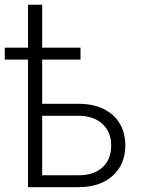

<svg xmlns="http://www.w3.org/2000/svg" viewBox="-34 -775 589 795"><path d="M299.3 -528.3H140.6V-345.2H292.5Q351.1 -345.2 395 -323.7Q439 -302.2 461.9 -263.4Q484.9 -224.6 484.9 -173.3Q484.9 -93.8 432.1 -46.9Q379.4 0 291 0H82V-528.3H-14.2V-577.6H82V-755.4H140.6V-577.6H299.3ZM140.6 -295.4V-49.3H291.5Q355 -49.3 390.6 -82.3Q426.3 -115.2 426.3 -172.4Q426.3 -227.1 391.6 -260.5Q356.9 -293.9 296.9 -295.4Z"/></svg>

Font: Roboto Light
Style: Regular
Weight: 300
Designer: Google
Version: Version 2.134; 2016; ttfautohint (v1.6)